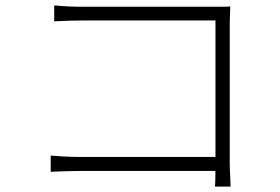

<svg xmlns="http://www.w3.org/2000/svg" viewBox="-20 -691 1040 712"><path d="M282 -666H767H801Q823 -666 834 -667Q832 -625 832 -599V-83Q832 -64 834 -30L835 1H777Q779 -13 779 -78V-615H283Q241 -615 181 -612V-671Q233 -666 282 -666ZM212 -111Q250 -109 271 -109H804V-57H272Q240 -57 168 -54V-114Z"/></svg>

Font: Merged Yaku Han JP Light
Style: Regular
Weight: 300
Designer: Ryoko NISHIZUKA 西塚涼子 (kana, bopomofo & ideographs); Paul D. Hunt (Latin, Greek & Cyrillic); Sandoll Communications 산돌커뮤니
Foundry: Adobe
Version: Version 2.004